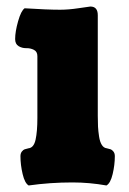

<svg xmlns="http://www.w3.org/2000/svg" viewBox="-20 -760 391 582"><path d="M93.3 -402.3V-589.8Q93.3 -603.5 82.8 -608.9Q72.3 -614.3 59.6 -614Q46.9 -613.8 36.4 -620.1Q25.9 -626.5 25.9 -641.6Q25.9 -664.1 34.9 -695.8Q43.9 -727.5 54.7 -734.9Q123.5 -730.5 162.1 -730.5Q188 -730.5 218 -735.1Q248 -739.7 253.9 -740.2Q276.4 -740.2 276.4 -713.9V-409.2Q276.4 -389.6 277.1 -376.2Q277.8 -362.8 280.3 -346.4Q282.7 -330.1 288.6 -320.8Q294.4 -311.5 303.7 -310.5Q311.5 -308.6 315.4 -307.4Q319.3 -306.2 323.7 -300.8Q328.1 -295.4 328.1 -286.6Q328.1 -260.3 321.5 -232.4Q314.9 -204.6 302.7 -197.8Q251 -207 199.7 -207Q131.8 -207 66.9 -197.8Q55.2 -204.6 48.6 -232.4Q42 -260.3 42 -286.6Q42 -295.4 46.4 -300.8Q50.8 -306.2 54.7 -307.4Q58.6 -308.6 66.4 -310.5Q82.5 -312 87.9 -336.9Q93.3 -361.8 93.3 -402.3Z"/></svg>

Font: Coustard Black
Style: Regular
Weight: 900
Foundry: vernon adams
Version: Version 1.001;